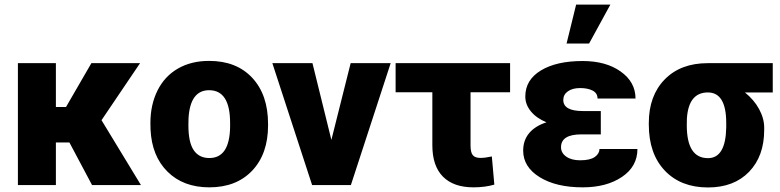

<svg xmlns="http://www.w3.org/2000/svg" viewBox="-20 -802 3382 832"><path d="M280.8 -184.6H222.2V0H57.6V-528.3H222.2V-338.4H266.1L376 -528.3H586.9L419.9 -281.2L590.8 0H378.9Z M631.8 -269Q631.8 -348.1 662.6 -409.9Q693.4 -471.7 751 -504.9Q808.6 -538.1 886.2 -538.1Q1004.9 -538.1 1073.2 -464.6Q1141.6 -391.1 1141.6 -264.6V-258.8Q1141.6 -135.3 1073 -62.7Q1004.4 9.8 887.2 9.8Q774.4 9.8 706.1 -57.9Q637.7 -125.5 632.3 -241.2ZM796.4 -258.8Q796.4 -185.5 819.3 -151.4Q842.3 -117.2 887.2 -117.2Q975.1 -117.2 977.1 -252.4V-269Q977.1 -411.1 886.2 -411.1Q803.7 -411.1 796.9 -288.6Z M1416 -195.8 1499.5 -528.3H1672.9L1500.5 0H1332.5L1160.2 -528.3H1334Z M2190.4 -402.3H2019V-171.4Q2019 -141.6 2028.8 -129.6Q2038.6 -117.7 2062 -117.7Q2081.5 -117.7 2111.3 -124L2122.1 -2Q2082 9.8 2031.7 9.8Q1945.3 9.8 1899.4 -36.6Q1853.5 -83 1853.5 -172.4V-402.3H1694.3V-528.3H2190.4Z M2411.1 -164.1Q2411.1 -139.2 2433.8 -123.3Q2456.5 -107.4 2493.7 -107.4Q2537.1 -107.4 2557.4 -121.8Q2577.6 -136.2 2577.6 -156.2H2742.2Q2742.2 -80.6 2675.3 -35.4Q2608.4 9.8 2504.9 9.8Q2389.6 9.8 2318.4 -34.4Q2247.1 -78.6 2247.1 -149.4Q2247.1 -194.3 2273.2 -225.3Q2299.3 -256.3 2348.1 -272Q2305.2 -289.6 2280.8 -319.1Q2256.3 -348.6 2256.3 -383.8Q2256.3 -455.6 2323.7 -496.6Q2391.1 -537.6 2504.9 -537.6Q2606 -537.6 2669.9 -491.9Q2733.9 -446.3 2733.9 -375H2569.3Q2569.3 -398.4 2548.1 -409.4Q2526.9 -420.4 2494.1 -420.4Q2460.4 -420.4 2440.7 -406.2Q2420.9 -392.1 2420.9 -368.7Q2420.9 -320.8 2506.3 -320.8H2583.5V-219.7H2499.5Q2411.1 -219.7 2411.1 -164.1ZM2476.6 -782.2H2625L2532.7 -613.3H2435.1Z M3328.6 -401.4H3208Q3247.6 -369.6 3269.5 -329.1Q3291.5 -288.6 3291.5 -249V-238.8Q3291.5 -125.5 3226.1 -57.6Q3160.6 10.3 3047.9 10.3Q2930.2 10.3 2860.8 -62.7Q2791.5 -135.7 2791.5 -262.2V-269Q2791.5 -387.2 2860.4 -457.8Q2929.2 -528.3 3046.9 -528.3Q3046.9 -527.8 3047.4 -527.8V-528.3H3328.6ZM2956.1 -258.8Q2956.1 -116.7 3047.9 -116.7Q3124.5 -116.7 3127 -249.5V-269Q3127 -401.4 3047.4 -401.4Q2963.4 -401.4 2956.5 -287.1Z"/></svg>

Font: Roboto Black
Style: Regular
Weight: 900
Designer: Google
Version: Version 2.134; 2016